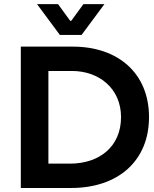

<svg xmlns="http://www.w3.org/2000/svg" viewBox="-20 -935 764 955"><path d="M83.5 0H334C566.4 0 721.2 -133.8 721.2 -352.5C721.2 -571.3 566.4 -703.1 342.3 -703.1H83.5ZM164.1 -914.6 277.8 -761.2H385.7L499.5 -914.6H395L334.5 -831.5H329.1L268.6 -914.6ZM220.7 -121.1V-582H337.9C473.1 -582 582 -494.6 582 -352.5C582 -204.6 473.1 -121.1 328.1 -121.1Z"/></svg>

Font: Faust Sans Bold
Style: Regular
Weight: 700
Designer: Andreas Faust
Version: Version 1.003;Glyphs 3.1.2 (3151)